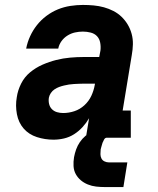

<svg xmlns="http://www.w3.org/2000/svg" viewBox="-20 -558 640 778"><path d="M197 8Q162 8 129.5 -2.5Q97 -13 76 -37Q55 -61 48.5 -95.5Q42 -130 48 -164Q52 -192 65.5 -219Q79 -246 102 -265Q125 -284 152.5 -296Q180 -308 208 -315Q236 -322 264 -324.5Q292 -327 319 -327H382L387 -353Q389 -369 386 -385Q383 -401 373 -411.5Q363 -422 347.5 -426Q332 -430 316 -430Q300 -430 284 -426.5Q268 -423 253.5 -414Q239 -405 229 -391Q219 -377 216 -361H86Q91 -387 102 -411Q113 -435 129.5 -456Q146 -477 168 -493.5Q190 -510 214.5 -520Q239 -530 265 -534Q291 -538 316 -538Q338 -538 359.5 -536Q381 -534 401 -528.5Q421 -523 439.5 -513.5Q458 -504 472.5 -490Q487 -476 497.5 -458.5Q508 -441 513.5 -420.5Q519 -400 518.5 -378.5Q518 -357 514 -335L477 -110H510V0H328L341 -79Q330 -60 314.5 -43Q299 -26 280 -14Q261 -2 239.5 3Q218 8 197 8ZM236 -100Q259 -100 281.5 -107.5Q304 -115 322 -131.5Q340 -148 350 -169.5Q360 -191 364 -214L365 -219H319Q309 -219 299 -218.5Q289 -218 279 -217.5Q269 -217 259.5 -215.5Q250 -214 239.5 -211.5Q229 -209 219.5 -205.5Q210 -202 201 -196Q192 -190 186 -181Q180 -172 178 -162Q176 -149 179 -136.5Q182 -124 190.5 -115.5Q199 -107 211 -103.5Q223 -100 236 -100ZM480 200H405Q387 200 369.5 198Q352 196 336 189.5Q320 183 307.5 172.5Q295 162 287 147.5Q279 133 278 115Q277 97 280 79Q283 63 288.5 47.5Q294 32 303.5 18Q313 4 326.5 -7.5Q340 -19 355.5 -26Q371 -33 387 -36Q403 -39 419 -39L413 0Q406 0 402 7Q398 14 395.5 20.5Q393 27 391.5 34Q390 41 388 47Q387 57 387 66.5Q387 76 391 84Q395 92 403.5 96Q412 100 421 100H496Z"/></svg>

Font: Iosevka Slab XBdExObl
Style: Regular
Weight: 800
Width: 7
Italic angle: -9°
Monospace: yes
Designer: Belleve Invis
Foundry: Belleve Invis
Version: Version 11.1.0; ttfautohint (v1.8.3)